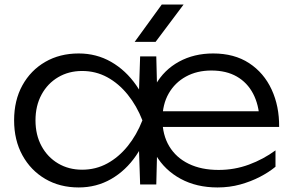

<svg xmlns="http://www.w3.org/2000/svg" viewBox="-20 -811 1288 844"><path d="M936 13Q844 13 774 -25Q704 -63 665 -129.5Q626 -196 626 -282Q626 -372 663.5 -438Q701 -504 767 -540Q833 -576 917 -576Q1010 -576 1075 -533.5Q1140 -491 1174 -417.5Q1208 -344 1207 -253H671V-322H1169L1121 -285Q1118 -351 1092.5 -399.5Q1067 -448 1021 -474.5Q975 -501 909 -501Q846 -501 797.5 -474.5Q749 -448 721.5 -400Q694 -352 694 -286Q694 -218 724 -168Q754 -118 809.5 -91Q865 -64 941 -64Q1011 -64 1074.5 -87.5Q1138 -111 1191 -150V-78Q1162 -54 1122.5 -33.5Q1083 -13 1036 0Q989 13 936 13ZM596 0 589 -213 614 -282 589 -350 596 -563H667L674 -283L667 0ZM646 -282Q624 -194 578.5 -127.5Q533 -61 468.5 -24Q404 13 326 13Q243 13 179 -24.5Q115 -62 78.5 -128.5Q42 -195 42 -282Q42 -370 78.5 -436Q115 -502 179 -539Q243 -576 326 -576Q404 -576 468.5 -539Q533 -502 579 -436Q625 -370 646 -282ZM136 -282Q136 -218 162.5 -169Q189 -120 235.5 -92.5Q282 -65 341 -65Q401 -65 451.5 -92.5Q502 -120 541.5 -169Q581 -218 606 -282Q581 -346 541.5 -395Q502 -444 451.5 -471.5Q401 -499 341 -499Q282 -499 235.5 -471.5Q189 -444 162.5 -395Q136 -346 136 -282ZM691 -791H787L664 -627H572Z"/></svg>

Font: Unbounded Light
Style: Regular
Weight: 300
Designer: Luke Prowse, Jean-Baptiste Morizot, Fátima Lázaro, Florian Runge
Foundry: NaN
Version: Version 1.700